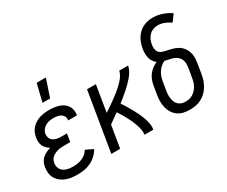

<svg xmlns="http://www.w3.org/2000/svg" viewBox="-118 -1106 1735 1465"><g transform="rotate(-30 750.0 -373.5)"><path d="M215 8Q188 8 162.5 5Q137 2 113.5 -7Q90 -16 70.5 -31Q51 -46 38.5 -67Q26 -88 23 -113.5Q20 -139 24 -165Q27 -185 35.5 -203.5Q44 -222 59.5 -236Q75 -250 93.5 -259Q112 -268 132 -274Q117 -283 104.5 -295.5Q92 -308 84.5 -324Q77 -340 76 -359Q75 -378 78 -397Q82 -417 90.5 -437Q99 -457 114 -472.5Q129 -488 147.5 -499.5Q166 -511 186 -517Q206 -523 226.5 -525.5Q247 -528 267 -528Q289 -528 310 -525.5Q331 -523 351 -517Q371 -511 388.5 -499.5Q406 -488 417.5 -471.5Q429 -455 433 -434.5Q437 -414 434 -392L433 -386H356V-389Q359 -406 351.5 -421Q344 -436 331 -444Q318 -452 301 -455Q284 -458 267 -458Q250 -458 232 -455Q214 -452 197.5 -443Q181 -434 169 -418.5Q157 -403 154 -385Q151 -367 157 -350Q163 -333 177 -323Q191 -313 208.5 -309Q226 -305 244 -305H298L287 -235H233Q220 -235 206 -234Q192 -233 178.5 -229.5Q165 -226 151.5 -220Q138 -214 127 -205Q116 -196 109.5 -183Q103 -170 101 -156Q97 -134 105.5 -113.5Q114 -93 131 -81.5Q148 -70 170 -66Q192 -62 215 -62Q234 -62 253.5 -65Q273 -68 292 -76Q311 -84 327 -97.5Q343 -111 353 -129L418 -98Q404 -72 380.5 -50Q357 -28 329.5 -15Q302 -2 272.5 3Q243 8 215 8ZM253 -600 291 -755H372L320 -600Z M513 0 599 -520H677L639 -289Q657 -301 675 -313Q693 -325 710.5 -337.5Q728 -350 745 -362.5Q762 -375 778.5 -388.5Q795 -402 811 -416.5Q827 -431 841.5 -447Q856 -463 867.5 -481.5Q879 -500 883 -520H961Q957 -497 944.5 -475Q932 -453 915.5 -433.5Q899 -414 881 -396Q863 -378 844 -361.5Q825 -345 805.5 -329Q786 -313 766 -298Q780 -276 794.5 -253Q809 -230 821.5 -207Q834 -184 846 -159.5Q858 -135 867.5 -109.5Q877 -84 882.5 -56.5Q888 -29 883 0H805Q809 -25 804 -48Q799 -71 791.5 -93Q784 -115 774.5 -136Q765 -157 754 -177Q743 -197 731.5 -216.5Q720 -236 707 -255Q686 -240 665 -225Q644 -210 623 -195L591 0Z M1203 8Q1174 8 1147 2Q1120 -4 1098.5 -19.5Q1077 -35 1062.5 -57.5Q1048 -80 1041.5 -107Q1035 -134 1035.5 -162.5Q1036 -191 1041 -219L1053 -292Q1057 -314 1065 -336Q1073 -358 1087.5 -377Q1102 -396 1121.5 -411Q1141 -426 1163 -435Q1148 -446 1137.5 -462Q1127 -478 1122.5 -496.5Q1118 -515 1118 -535Q1118 -555 1121 -575Q1125 -597 1132 -618.5Q1139 -640 1151 -660Q1163 -680 1180 -696.5Q1197 -713 1217.5 -723.5Q1238 -734 1260.5 -738.5Q1283 -743 1305 -743Q1349 -743 1388.5 -729Q1428 -715 1462 -692L1419 -634Q1395 -650 1367.5 -661.5Q1340 -673 1309 -673Q1289 -673 1268.5 -665.5Q1248 -658 1233 -642.5Q1218 -627 1209.5 -607Q1201 -587 1198 -567Q1195 -551 1196.5 -534Q1198 -517 1206.5 -504Q1215 -491 1230 -484.5Q1245 -478 1261 -474.5Q1277 -471 1293 -467.5Q1309 -464 1324 -459.5Q1339 -455 1354 -448Q1369 -441 1381 -431.5Q1393 -422 1402.5 -409.5Q1412 -397 1418.5 -383Q1425 -369 1428.5 -353Q1432 -337 1432 -320.5Q1432 -304 1429.5 -287Q1427 -270 1425 -253L1413 -181Q1409 -156 1400.5 -131.5Q1392 -107 1378.5 -84.5Q1365 -62 1345.5 -43.5Q1326 -25 1302.5 -13Q1279 -1 1253.5 3.5Q1228 8 1203 8ZM1204 -62Q1220 -62 1236.5 -65.5Q1253 -69 1268 -78Q1283 -87 1295 -100Q1307 -113 1315.5 -128.5Q1324 -144 1329 -160Q1334 -176 1336 -192L1349 -265Q1352 -285 1353 -305Q1354 -325 1347 -343Q1340 -361 1326.5 -373.5Q1313 -386 1295 -393Q1277 -400 1257.5 -403.5Q1238 -407 1219 -412Q1200 -404 1183.5 -389.5Q1167 -375 1156 -357Q1145 -339 1138.5 -319.5Q1132 -300 1129 -280L1117 -208Q1114 -191 1113.5 -173.5Q1113 -156 1115.5 -139.5Q1118 -123 1124.5 -108.5Q1131 -94 1143 -83Q1155 -72 1170.5 -67Q1186 -62 1204 -62Z"/></g></svg>

Font: Iosevka Curly Slab
Style: Italic
Weight: 400
Italic angle: -9°
Monospace: yes
Designer: Belleve Invis
Foundry: Belleve Invis
Version: Version 22.1.2; ttfautohint (v1.8.4)